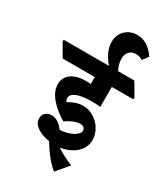

<svg xmlns="http://www.w3.org/2000/svg" viewBox="-315 -1000 1091 1259"><g transform="rotate(30 230.5 -370.0)"><path d="M312 155 390 63C353 49 303 24 266 -1C356 -13 428 -70 428 -149C428 -188 413 -225 388 -255C356 -291 313 -315 264 -315C226 -315 192 -303 156 -281C150 -288 146 -296 146 -307C146 -344 199 -368 293 -368C317 -368 344 -367 363 -365V-516H526V-531L470 -626H347C335 -649 325 -679 325 -707C325 -751 349 -782 392 -782C413 -782 430 -776 445 -767L477 -810C437 -866 396 -895 338 -895C266 -895 214 -842 214 -772C214 -719 239 -671 278 -626H-65V-612L-9 -516H234V-464C221 -465 208 -465 195 -465C105 -465 47 -424 47 -354C47 -282 113 -214 200 -161C243 -190 277 -203 306 -203C329 -203 343 -191 343 -172C343 -136 274 -104 208 -101C181 -135 153 -158 115 -158C82 -158 53 -138 53 -100C53 -46 115 -13 185 -2C218 54 262 114 312 155Z"/></g></svg>

Font: Noto Serif Devanagari SemiCondensed ExtraBold
Style: Regular
Weight: 800
Width: 4
Designer: Universal Thirst, Indian Type Foundry and the Monotype Design Team
Foundry: Monotype Imaging Inc.
Version: Version 2.004